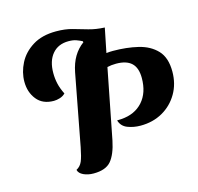

<svg xmlns="http://www.w3.org/2000/svg" viewBox="-105 -815 976 948"><g transform="rotate(-15 382.5 -341.0)"><path d="M260 22Q231 22 208.5 11.5Q186 1 182 -17Q203 -28 212.5 -50.5Q222 -73 231 -120L300 -484Q309 -530 328.5 -562.5Q348 -595 378 -617L376 -623Q364 -629 348 -635Q332 -641 308 -641Q255 -641 225 -605.5Q195 -570 195 -508Q195 -480 201 -453.5Q207 -427 222 -397Q210 -385 193.5 -380Q177 -375 163 -375Q106 -375 76 -412.5Q46 -450 46 -504Q46 -552 69.5 -598Q93 -644 141 -674Q189 -704 261 -704Q308 -704 344.5 -693.5Q381 -683 417.5 -672.5Q454 -662 498 -660H499L474 -536Q490 -538 507 -538Q577 -538 635.5 -524Q694 -510 729.5 -472.5Q765 -435 765 -364Q765 -301 736 -251.5Q707 -202 657.5 -174Q608 -146 545 -146Q509 -146 478.5 -158Q448 -170 439 -201Q444 -201 449.5 -201.5Q455 -202 461 -202Q531 -207 571 -252Q611 -297 611 -372Q611 -424 585 -448.5Q559 -473 506 -473Q482 -473 461 -468L391 -111Q377 -43 349.5 -10.5Q322 22 260 22Z"/></g></svg>

Font: Sansita Swashed SemiBold
Style: Regular
Weight: 600
Designer: Pablo Cosgaya
Foundry: Omnibus-Type
Version: Version 1.003; ttfautohint (v1.8.3)